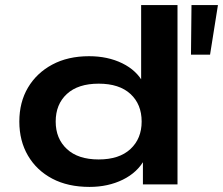

<svg xmlns="http://www.w3.org/2000/svg" viewBox="-20 -725 877 755"><path d="M332 10Q247 10 185.5 -22.5Q124 -55 90 -113Q56 -171 56 -247Q56 -323 90 -380.5Q124 -438 185.5 -471Q247 -504 330 -504Q404 -504 461 -476Q518 -448 544 -398H535V-705H678V0H542V-99H549Q521 -47 463 -18.5Q405 10 332 10ZM368 -98Q449 -98 493 -139Q537 -180 537 -247Q537 -315 493 -355.5Q449 -396 368 -396Q287 -396 243 -355.5Q199 -315 199 -247Q199 -180 243 -139Q287 -98 368 -98ZM731 -510 733 -705H837L806 -510Z"/></svg>

Font: Nunito Sans 10pt Expanded
Style: Bold
Weight: 700
Width: 7
Designer: Vernon Adams
Foundry: Vernon Adams
Version: Version 3.101;gftools[0.9.27]